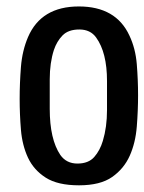

<svg xmlns="http://www.w3.org/2000/svg" viewBox="-20 -550 441 586"><path d="M65.4 -436.5Q105.5 -530.3 220.7 -530.3Q334 -530.3 375 -441.4Q393.6 -402.3 397.5 -354Q401.4 -305.7 401.4 -259.3Q401.4 -212.9 397.5 -163.6Q393.6 -114.3 376 -74.7Q358.4 -35.2 322.3 -9.8Q286.1 15.6 221.2 15.6Q156.2 15.6 119.6 -7.8Q83 -31.2 65.4 -68.8Q47.9 -106.4 43.9 -153.8Q40 -201.2 40 -248.5Q40 -295.9 43.9 -345.7Q47.9 -395.5 65.4 -436.5ZM273.4 -435.5Q255.9 -460 222.2 -460Q188.5 -460 170.9 -441.9Q153.3 -423.8 144.5 -397.5Q131.8 -358.4 131.8 -307.6V-217.8Q131.8 -125 164.1 -77.1Q182.6 -50.8 216.3 -50.8Q250 -50.8 267.6 -70.8Q285.2 -90.8 293.9 -120.1Q306.6 -162.1 306.6 -213.9V-302.7Q306.6 -389.6 273.4 -435.5Z"/></svg>

Font: RIT TN Joy
Style: Extra Bold
Weight: 800
Designer: Hussain K H
Foundry: Rachana Institute of Typography
Version: 1.6.2